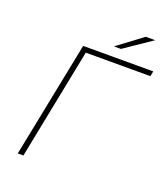

<svg xmlns="http://www.w3.org/2000/svg" viewBox="-155 -979 953 1089"><g transform="rotate(20 321.5 -435.0)"><path d="M637 -669H247L114 0H80L220 -700H643ZM536 -870H593L427 -757H385Z"/></g></svg>

Font: Montserrat Alternates ExLight
Style: Italic
Weight: 275
Italic angle: -11.3°
Designer: Julieta Ulanovsky
Foundry: Julieta Ulanovsky
Version: Version 7.200